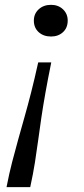

<svg xmlns="http://www.w3.org/2000/svg" viewBox="-20 -576 348 794"><path d="M7 198H105Q117 143 124.5 95.5Q132 48 138 3Q144 -42 151 -89.5Q158 -137 168 -193Q178 -249 192 -318H138Q123 -250 109 -195Q95 -140 81.5 -92.5Q68 -45 55.5 0Q43 45 30.5 93Q18 141 7 198ZM120 -491Q120 -519 140 -537.5Q160 -556 191 -556Q221 -556 240.5 -537.5Q260 -519 260 -491Q260 -461 240.5 -443Q221 -425 191 -425Q160 -425 140 -443Q120 -461 120 -491Z"/></svg>

Font: Roboto Serif Light
Style: Italic
Weight: 300
Italic angle: -10°
Version: Version 1.007